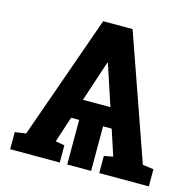

<svg xmlns="http://www.w3.org/2000/svg" viewBox="-104 -818 937 924"><g transform="rotate(15 364.5 -355.5)"><path d="M25.4 0V-85.4L80.1 -92.8L298.3 -710.9H444.8L661.6 -92.8L716.3 -85.4V0H469.2V-85.4L513.7 -93.8L471.7 -222.2H428.7V0H309.6V-222.2H269.5L227.5 -93.8L272.5 -85.4V0ZM302.2 -320.3H439L377.4 -507.3L372.1 -522.9H369.1L363.8 -506.8Z"/></g></svg>

Font: Roboto Slab LO
Style: Bold
Weight: 700
Designer: Google
Version: Version 2.000